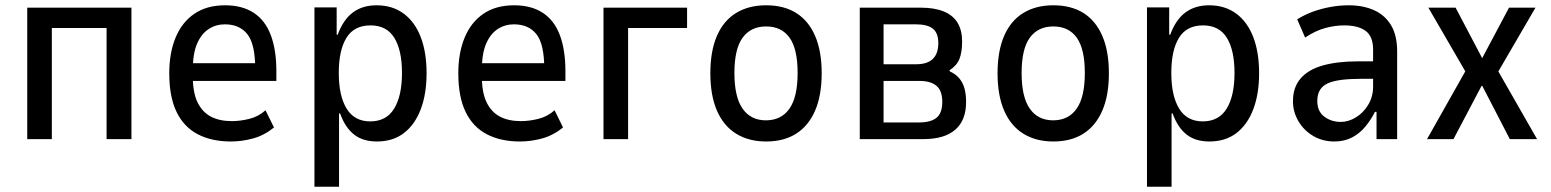

<svg xmlns="http://www.w3.org/2000/svg" viewBox="-20 -526 5863 726"><path d="M83 0V-497H477V0H383V-420H176V0Z M853 9Q780 9 727.5 -18.5Q675 -46 647.5 -103Q620 -160 620 -249Q620 -326 644 -384Q668 -442 715 -474Q762 -506 831 -506Q896 -506 939.5 -477.5Q983 -449 1004 -393Q1025 -337 1025 -257V-220H692V-287H961L945 -266Q945 -359 915.5 -396.5Q886 -434 830 -434Q797 -434 769.5 -416.5Q742 -399 725.5 -361.5Q709 -324 709 -261V-238Q709 -176 727 -139Q745 -102 777.5 -85Q810 -68 857 -68Q888 -68 922.5 -76.5Q957 -85 984 -109L1016 -44Q979 -14 937 -2.5Q895 9 853 9Z M1169 180V-498H1253V-395H1257Q1278 -452 1314.5 -479Q1351 -506 1404 -506Q1464 -506 1506.5 -474.5Q1549 -443 1571 -385.5Q1593 -328 1593 -249Q1593 -171 1571 -113Q1549 -55 1507.5 -23Q1466 9 1405 9Q1352 9 1318.5 -17.5Q1285 -44 1266 -97H1262V180ZM1380 -67Q1441 -67 1470.5 -115.5Q1500 -164 1500 -250Q1500 -336 1471 -383Q1442 -430 1381 -430Q1319 -430 1290 -383Q1261 -336 1261 -250Q1261 -164 1290.5 -115.5Q1320 -67 1380 -67Z M1946 9Q1873 9 1820.5 -18.5Q1768 -46 1740.5 -103Q1713 -160 1713 -249Q1713 -326 1737 -384Q1761 -442 1808 -474Q1855 -506 1924 -506Q1989 -506 2032.5 -477.5Q2076 -449 2097 -393Q2118 -337 2118 -257V-220H1785V-287H2054L2038 -266Q2038 -359 2008.5 -396.5Q1979 -434 1923 -434Q1890 -434 1862.5 -416.5Q1835 -399 1818.5 -361.5Q1802 -324 1802 -261V-238Q1802 -176 1820 -139Q1838 -102 1870.5 -85Q1903 -68 1950 -68Q1981 -68 2015.5 -76.5Q2050 -85 2077 -109L2109 -44Q2072 -14 2030 -2.5Q1988 9 1946 9Z M2262 0V-497H2578V-420H2355V0Z M2877 9Q2811 9 2763.5 -20.5Q2716 -50 2691 -107.5Q2666 -165 2666 -249Q2666 -333 2691 -390.5Q2716 -448 2763.5 -477Q2811 -506 2877 -506Q2944 -506 2990.5 -477Q3037 -448 3062 -390.5Q3087 -333 3087 -249Q3087 -165 3062 -107.5Q3037 -50 2990.5 -20.5Q2944 9 2877 9ZM2876 -71Q2934 -71 2965 -115Q2996 -159 2996 -250Q2996 -341 2965.5 -383.5Q2935 -426 2877 -426Q2819 -426 2788 -383.5Q2757 -341 2757 -250Q2757 -159 2788 -115Q2819 -71 2876 -71Z M3231 0V-497H3462Q3514 -497 3549 -482.5Q3584 -468 3601 -439.5Q3618 -411 3618 -369Q3618 -329 3608 -303.5Q3598 -278 3570 -260L3572 -256Q3595 -245 3608 -229Q3621 -213 3627 -191.5Q3633 -170 3633 -140Q3633 -71 3592 -35.5Q3551 0 3472 0ZM3321 -63H3455Q3499 -63 3521 -80.5Q3543 -98 3543 -141Q3543 -183 3521 -201.5Q3499 -220 3457 -220H3321ZM3321 -283H3444Q3486 -283 3507 -303Q3528 -323 3528 -363Q3528 -401 3507.5 -417.5Q3487 -434 3443 -434H3321Z M3963 9Q3897 9 3849.5 -20.5Q3802 -50 3777 -107.5Q3752 -165 3752 -249Q3752 -333 3777 -390.5Q3802 -448 3849.5 -477Q3897 -506 3963 -506Q4030 -506 4076.5 -477Q4123 -448 4148 -390.5Q4173 -333 4173 -249Q4173 -165 4148 -107.5Q4123 -50 4076.5 -20.5Q4030 9 3963 9ZM3962 -71Q4020 -71 4051 -115Q4082 -159 4082 -250Q4082 -341 4051.5 -383.5Q4021 -426 3963 -426Q3905 -426 3874 -383.5Q3843 -341 3843 -250Q3843 -159 3874 -115Q3905 -71 3962 -71Z M4317 180V-498H4401V-395H4405Q4426 -452 4462.5 -479Q4499 -506 4552 -506Q4612 -506 4654.5 -474.5Q4697 -443 4719 -385.5Q4741 -328 4741 -249Q4741 -171 4719 -113Q4697 -55 4655.5 -23Q4614 9 4553 9Q4500 9 4466.5 -17.5Q4433 -44 4414 -97H4410V180ZM4528 -67Q4589 -67 4618.5 -115.5Q4648 -164 4648 -250Q4648 -336 4619 -383Q4590 -430 4529 -430Q4467 -430 4438 -383Q4409 -336 4409 -250Q4409 -164 4438.5 -115.5Q4468 -67 4528 -67Z M5025 9Q4981 9 4945.5 -12Q4910 -33 4889.5 -68Q4869 -103 4869 -143Q4869 -196 4898 -229.5Q4927 -263 4982 -278.5Q5037 -294 5114 -294H5185V-228H5127Q5084 -228 5052.5 -224Q5021 -220 5001 -211Q4981 -202 4971 -185.5Q4961 -169 4961 -144Q4961 -105 4987.5 -85Q5014 -65 5050 -65Q5079 -65 5107.5 -82.5Q5136 -100 5154 -130.5Q5172 -161 5172 -198V-339Q5172 -388 5144 -409Q5116 -430 5062 -430Q5028 -430 4991 -420Q4954 -410 4915 -384L4885 -453Q4916 -472 4947.5 -483Q4979 -494 5012.5 -500Q5046 -506 5080 -506Q5134 -506 5175.5 -487.5Q5217 -469 5240 -430.5Q5263 -392 5263 -331V0H5185V-103H5179Q5164 -73 5142.5 -47Q5121 -21 5092 -6Q5063 9 5025 9Z M5376 0 5534 -280 5537 -228 5381 -497H5484L5584 -307H5585L5686 -497H5786L5630 -229L5633 -278L5792 0H5689L5585 -201H5582L5476 0Z"/></svg>

Font: Nunito Sans 7pt Condensed Medium
Style: Regular
Weight: 500
Width: 3
Designer: Vernon Adams
Foundry: Vernon Adams
Version: Version 3.101;gftools[0.9.27]